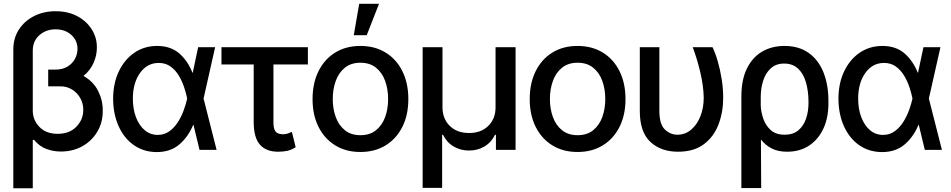

<svg xmlns="http://www.w3.org/2000/svg" viewBox="-20 -797 5055 1021"><path d="M298.8 -337.9H236.3V-426.8H273.4Q313 -426.8 339.4 -443.1Q365.7 -459.5 378.9 -484.6Q392.1 -509.8 392.1 -536.6Q392.1 -582 358.9 -611.6Q325.7 -641.1 275.9 -641.1Q225.6 -641.1 190.2 -610.6Q154.8 -580.1 154.3 -528.8V-207.5Q154.8 -158.2 189.9 -121.8Q225.1 -85.4 286.6 -85.4Q349.6 -85.4 386.2 -123.3Q422.9 -161.1 422.9 -212.9Q422.9 -246.6 407 -275.1Q391.1 -303.7 363 -321Q335 -338.4 298.8 -337.9ZM275.9 -737.3Q341.8 -737.3 391.4 -710.7Q440.9 -684.1 468.3 -640.1Q495.6 -596.2 495.1 -544.9Q495.6 -503.9 477.8 -463.1Q460 -422.4 423.8 -393.1Q476.1 -364.3 501.5 -314Q526.9 -263.7 526.4 -208.5Q526.9 -146.5 497.8 -97.2Q468.8 -47.9 418.2 -19.5Q367.7 8.8 303.7 8.8Q265.1 8.8 227.8 -4.4Q190.4 -17.6 160.2 -54.2L154.3 -51.8V204.1H50.8V-532.2Q50.3 -592.3 79.8 -638.7Q109.4 -685.1 160.4 -711.2Q211.4 -737.3 275.9 -737.3Z M811.5 11.7Q742.7 10.7 691.2 -25.6Q639.6 -62 610.8 -126Q582 -189.9 581.5 -272.5Q582 -355 612.3 -418.2Q642.6 -481.4 695.3 -517.1Q748 -552.7 815.4 -552.7Q887.2 -552.7 932.9 -513.2Q978.5 -473.6 1003.4 -410.2H1004.9L1033.7 -545.9H1124L1062.5 -272.9L1131.8 0H1041L1008.8 -133.3H1007.3Q981.4 -69.8 933.6 -28.8Q885.7 12.2 811.5 11.7ZM686.5 -272.5Q686.5 -217.3 703.1 -173.6Q719.7 -129.9 749.5 -104.7Q779.3 -79.6 818.8 -79.6Q854.5 -79.6 881.3 -99.4Q908.2 -119.1 927 -149.2Q945.8 -179.2 957.5 -212.2Q969.2 -245.1 975.1 -271.5V-272.9V-274.4Q969.7 -300.8 959.2 -332.8Q948.7 -364.7 931.2 -394.3Q913.6 -423.8 887.2 -443.1Q860.8 -462.4 823.2 -462.4Q762.2 -461.9 724.4 -408.7Q686.5 -355.5 686.5 -272.5Z M1617.2 -545.9V-454.1H1434.1V-143.1Q1434.6 -115.2 1442.4 -102.5Q1450.2 -89.8 1462.2 -86.4Q1474.1 -83 1486.3 -83Q1500 -83.5 1511.5 -87.4Q1522.9 -91.3 1532.2 -95.7L1552.2 -14.2Q1528.3 1 1506.3 5.4Q1484.4 9.8 1458.5 9.8Q1396 9.8 1362.8 -27.1Q1329.6 -64 1329.1 -146.5V-454.1H1157.7V-545.9Z M1896.5 11.2Q1819.8 11.2 1762.7 -23.9Q1705.6 -59.1 1673.8 -122.3Q1642.1 -185.5 1642.1 -270Q1642.1 -355 1673.8 -418.7Q1705.6 -482.4 1762.7 -517.6Q1819.8 -552.7 1896.5 -552.7Q1973.1 -552.7 2030.5 -517.6Q2087.9 -482.4 2119.6 -418.7Q2151.4 -355 2151.4 -270Q2151.4 -185.5 2119.6 -122.3Q2087.9 -59.1 2030.5 -23.9Q1973.1 11.2 1896.5 11.2ZM1896.5 -78.1Q1946.8 -78.1 1979.5 -104.5Q2012.2 -130.9 2028.1 -174.6Q2043.9 -218.3 2043.9 -270Q2043.9 -322.8 2028.1 -366.7Q2012.2 -410.6 1979.5 -437Q1946.8 -463.4 1896.5 -463.4Q1846.7 -463.4 1814 -437Q1781.2 -410.6 1765.4 -366.7Q1749.5 -322.8 1749.5 -270Q1749.5 -218.3 1765.4 -174.6Q1781.2 -130.9 1814 -104.5Q1846.7 -78.1 1896.5 -78.1ZM1861.3 -609.9 1890.1 -776.9H1995.6L1930.2 -609.9Z M2227.5 202.1V-545.9H2333V-225.6Q2333.5 -165 2372.1 -127.2Q2410.6 -89.4 2474.6 -89.8Q2537.6 -89.4 2576.4 -127.4Q2615.2 -165.5 2615.2 -225.6V-545.9H2721.7V0H2617.2V-80.1H2612.3Q2592.3 -39.1 2555.2 -17.6Q2518.1 3.9 2474.6 3.4Q2430.2 3.9 2393.1 -17.6Q2356 -39.1 2335.9 -80.1H2331.1V202.1Z M3051.3 11.2Q2974.6 11.2 2917.5 -23.9Q2860.4 -59.1 2828.6 -122.3Q2796.9 -185.5 2796.9 -270Q2796.9 -355 2828.6 -418.7Q2860.4 -482.4 2917.5 -517.6Q2974.6 -552.7 3051.3 -552.7Q3127.9 -552.7 3185.3 -517.6Q3242.7 -482.4 3274.4 -418.7Q3306.2 -355 3306.2 -270Q3306.2 -185.5 3274.4 -122.3Q3242.7 -59.1 3185.3 -23.9Q3127.9 11.2 3051.3 11.2ZM3051.3 -78.1Q3101.6 -78.1 3134.3 -104.5Q3167 -130.9 3182.9 -174.6Q3198.7 -218.3 3198.7 -270Q3198.7 -322.8 3182.9 -366.7Q3167 -410.6 3134.3 -437Q3101.6 -463.4 3051.3 -463.4Q3001.5 -463.4 2968.8 -437Q2936 -410.6 2920.2 -366.7Q2904.3 -322.8 2904.3 -270Q2904.3 -218.3 2920.2 -174.6Q2936 -130.9 2968.8 -104.5Q3001.5 -78.1 3051.3 -78.1Z M3382.3 -545.9H3486.3V-207Q3486.3 -136.2 3515.6 -108.4Q3544.9 -80.6 3582 -80.6Q3623.5 -80.6 3655.3 -107.4Q3687 -134.3 3704.6 -179Q3722.2 -223.6 3722.2 -277.3Q3721.2 -339.4 3704.1 -412.1Q3687 -484.9 3663.6 -545.9H3769Q3783.7 -516.1 3796.6 -471.7Q3809.6 -427.2 3817.6 -376.7Q3825.7 -326.2 3825.7 -277.3Q3825.7 -200.7 3800.8 -135.3Q3775.9 -69.8 3722.9 -30Q3669.9 9.8 3585.4 9.8Q3494.6 9.8 3438.2 -42.7Q3381.8 -95.2 3382.3 -209Z M3922.4 203.1V-283.2Q3922.4 -372.6 3951.7 -432.4Q3981 -492.2 4032.7 -522.5Q4084.5 -552.7 4151.4 -552.7Q4229 -552.7 4281.2 -514.9Q4333.5 -477.1 4359.6 -410.6Q4385.7 -344.2 4385.3 -258.3V-248.5Q4385.7 -172.4 4359.1 -114.3Q4332.5 -56.2 4283.2 -23.2Q4233.9 9.8 4165.5 9.8Q4118.2 9.8 4084.2 -7.3Q4050.3 -24.4 4026.4 -55.2L4027.8 203.1ZM4025.4 -278.8V-234.4Q4026.9 -201.2 4039.1 -165.5Q4051.3 -129.9 4078.6 -105.2Q4106 -80.6 4152.8 -80.6Q4197.8 -80.6 4225.6 -104.2Q4253.4 -127.9 4266.4 -166.3Q4279.3 -204.6 4279.3 -248.5V-258.3Q4278.8 -314.5 4265.6 -359.9Q4252.4 -405.3 4223.9 -432.1Q4195.3 -459 4149.9 -459Q4105.5 -459 4077.6 -432.6Q4049.8 -406.2 4037.4 -365Q4024.9 -323.7 4025.4 -278.8Z M4668.5 11.7Q4599.6 10.7 4548.1 -25.6Q4496.6 -62 4467.8 -126Q4439 -189.9 4438.5 -272.5Q4439 -355 4469.2 -418.2Q4499.5 -481.4 4552.2 -517.1Q4605 -552.7 4672.4 -552.7Q4744.1 -552.7 4789.8 -513.2Q4835.4 -473.6 4860.4 -410.2H4861.8L4890.6 -545.9H4981L4919.4 -272.9L4988.8 0H4897.9L4865.7 -133.3H4864.3Q4838.4 -69.8 4790.5 -28.8Q4742.7 12.2 4668.5 11.7ZM4543.5 -272.5Q4543.5 -217.3 4560.1 -173.6Q4576.7 -129.9 4606.4 -104.7Q4636.2 -79.6 4675.8 -79.6Q4711.4 -79.6 4738.3 -99.4Q4765.1 -119.1 4783.9 -149.2Q4802.7 -179.2 4814.5 -212.2Q4826.2 -245.1 4832 -271.5V-272.9V-274.4Q4826.7 -300.8 4816.2 -332.8Q4805.7 -364.7 4788.1 -394.3Q4770.5 -423.8 4744.1 -443.1Q4717.8 -462.4 4680.2 -462.4Q4619.1 -461.9 4581.3 -408.7Q4543.5 -355.5 4543.5 -272.5Z"/></svg>

Font: Inter Tight Medium
Style: Regular
Weight: 500
Designer: Rasmus Andersson
Foundry: rsms
Version: Version 3.004; ttfautohint (v1.8.4.7-5d5b)